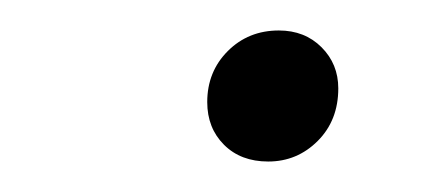

<svg xmlns="http://www.w3.org/2000/svg" viewBox="-20 -437 287 126"><path d="M116 -370Q116 -390 129.5 -403.5Q143 -417 163 -417Q180 -417 191 -406Q202 -395 202 -379Q202 -358 188.5 -344.5Q175 -331 156 -331Q138 -331 127 -342Q116 -353 116 -370Z"/></svg>

Font: Ysabeau Infant Semilight
Style: Italic
Weight: 300
Italic angle: -12°
Designer: Christian Thalmann (Catharsis Fonts)
Version: Version 0.003